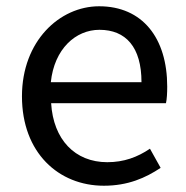

<svg xmlns="http://www.w3.org/2000/svg" viewBox="-20 -578 594 612"><path d="M311 14C388 14 444 -11 492 -43L458 -104C418 -77 375 -61 322 -61C219 -61 150 -133 143 -249H509C512 -262 513 -282 513 -302C513 -457 434 -558 296 -558C170 -558 50 -447 50 -271C50 -91 167 14 311 14ZM431 -316H142C153 -422 221 -483 297 -483C381 -483 431 -428 431 -316Z"/></svg>

Font: Bithumb Trading Sans
Style: Regular
Weight: 400
Designer: HamHyungwon
Foundry: Bithumb
Version: Version 1.300;FEAKit 1.0